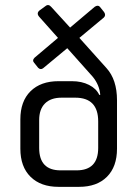

<svg xmlns="http://www.w3.org/2000/svg" viewBox="-20 -725 534 745"><path d="M434 -336V-148Q434 -78 395 -39Q356 0 287 0H207Q138 0 98.5 -39Q59 -78 59 -148V-262Q59 -332 98.5 -371Q138 -410 207 -410H259Q297 -410 325.5 -395.5Q354 -381 365 -357H369Q366 -395 340 -427L241 -538L147 -460Q137 -453 128 -462L112 -482Q104 -491 114 -501L205 -578L132 -660Q120 -674 134 -685L156 -701Q168 -711 179 -698L252 -618L348 -699Q361 -707 368 -698L384 -678Q392 -666 383 -657L288 -578L393 -461Q434 -416 434 -336ZM361 -151V-254Q361 -346 272 -346H219Q177 -346 154.5 -323.5Q132 -301 132 -259V-151Q132 -64 215 -64H277Q361 -64 361 -151Z"/></svg>

Font: Rajdhani Medium
Style: Regular
Weight: 500
Designer: Satya Rajpurohit, Jyotish Sonowal
Foundry: Indian Type Foundry
Version: Version 1.201 February 1, 2022